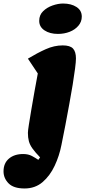

<svg xmlns="http://www.w3.org/2000/svg" viewBox="-88 -857 500 1087"><path d="M240 -665Q194 -665 164 -685Q134 -705 134 -739Q134 -772 156 -793.5Q178 -815 209.5 -826Q241 -837 269 -837Q315 -837 345 -817.5Q375 -798 375 -763Q375 -734 356 -711.5Q337 -689 306.5 -677Q276 -665 240 -665ZM51 210Q-11 210 -39.5 181Q-68 152 -68 113Q-68 67 -37.5 41Q-7 15 43 15Q72 15 92.5 26Q113 37 129 48L139 34Q111 5 96 -16Q81 -37 75.5 -57.5Q70 -78 70 -105Q70 -116 75.5 -151.5Q81 -187 89.5 -237Q98 -287 107.5 -340.5Q117 -394 126 -441L70 -525Q123 -557 171 -578.5Q219 -600 267 -600Q309 -600 325.5 -582Q342 -564 342 -526Q342 -508 337 -469Q332 -430 323.5 -377.5Q315 -325 304 -266Q293 -207 282 -148Q271 -89 260 -37Q248 25 221.5 81.5Q195 138 153 174Q111 210 51 210Z"/></svg>

Font: Lemon
Style: Regular
Weight: 400
Designer: Eduardo Rodriguez Tunni
Foundry: Eduardo Rodriguez Tunni
Version: Version 1.003; ttfautohint (v1.8.4.7-5d5b);gftools[0.9.24]